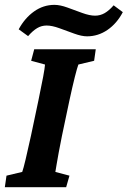

<svg xmlns="http://www.w3.org/2000/svg" viewBox="-25 -778 530 798"><path d="M-4.9 0 2 -47.9 67.4 -63.5Q72.3 -77.1 81.5 -115.7Q90.8 -154.3 103.5 -212.9L134.8 -361.3Q147.5 -421.9 154.3 -458.5Q161.1 -495.1 162.1 -509.8L104.5 -525.4L117.2 -573.2H373L366.2 -525.4L300.8 -509.8Q295.9 -497.1 286.1 -458.5Q276.4 -419.9 263.7 -361.3L232.4 -212.9Q224.6 -174.8 219.2 -145Q213.9 -115.2 210.4 -95.2Q207 -75.2 205.1 -63.5L263.7 -47.9L250 0ZM447.3 -755.9 485.4 -727.5Q460.9 -680.7 421.9 -653.8Q382.8 -627 336.9 -627Q314.5 -627 283.7 -638.2Q252.9 -649.4 222.2 -660.6Q191.4 -671.9 168.9 -671.9Q147.5 -671.9 129.4 -661.1Q111.3 -650.4 91.8 -627.9L52.7 -656.2Q78.1 -703.1 116.7 -730.5Q155.3 -757.8 201.2 -757.8Q224.6 -757.8 255.4 -746.6Q286.1 -735.4 316.9 -724.1Q347.7 -712.9 370.1 -712.9Q391.6 -712.9 410.2 -723.6Q428.7 -734.4 447.3 -755.9Z"/></svg>

Font: Crimson Pro
Style: Bold Italic
Weight: 700
Italic angle: -12°
Designer: Jacques Le Bailly
Foundry: Baron von Fonthausen
Version: Version 1.003